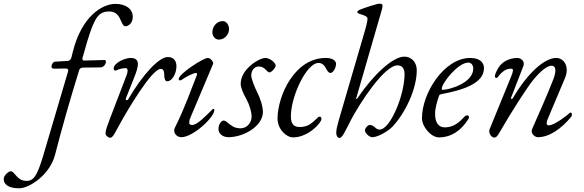

<svg xmlns="http://www.w3.org/2000/svg" viewBox="-214 -727 3153 1037"><path d="M-111 290C-55 290 55 217 83 110C122 -41 166 -195 213 -346C216 -358 224 -362 238 -362L329 -363C347 -363 358 -383 358 -392C358 -400 355 -403 351 -403C317 -403 281 -400 241 -400C235 -400 231 -402 231 -409C231 -416 233 -419 236 -429C244 -455 249 -477 257 -503C297 -634 319 -665 376 -665C405 -665 423 -651 435 -624C445 -602 452 -585 462 -585C480 -585 503 -602 503 -636C503 -677 468 -706 409 -706C339 -706 228 -640 180 -450L172 -418C169 -406 162 -399 153 -398L83 -394C73 -393 64 -379 64 -368C64 -361 68 -356 77 -356L139 -357C153 -357 157 -352 153 -339L19 115C-14 225 -33 250 -71 250C-95 250 -111 239 -123 226C-136 212 -145 198 -155 198C-168 198 -194 220 -194 240C-194 273 -161 290 -111 290Z M381 17C397 17 407 -11 443 -75C465 -114 604 -355 654 -355C668 -355 673 -343 673 -323C673 -302 678 -288 689 -288C717 -288 739 -332 739 -369C739 -396 726 -419 692 -419C645 -419 558 -327 478 -190C477 -187 474 -186 471 -186C467 -186 463 -190 466 -196L511 -309C535 -369 546 -414 491 -414C463 -414 400 -389 400 -356C400 -349 404 -346 409 -346C412 -346 414 -346 417 -348C426 -353 446 -359 465 -359C478 -359 477 -341 471 -324L379 -84C365 -46 356 -23 356 -7C356 5 371 17 381 17Z M968 -513C998 -513 1023 -540 1023 -570C1023 -591 1010 -613 989 -613C957 -613 933 -584 933 -552C933 -532 948 -513 968 -513ZM766 14C827 14 944 -92 944 -134C944 -137 941 -139 938 -139C936 -139 935 -138 934 -137C896 -99 851 -52 824 -52C817 -52 808 -54 808 -64C808 -72 810 -82 815 -93L937 -382C941 -391 924 -414 908 -414C884 -414 751 -328 751 -300C751 -295 754 -293 759 -293C761 -293 764 -293 766 -295C790 -313 833 -333 844 -333C851 -333 851 -327 849 -321C820 -248 785 -146 730 -36C727 -30 727 -25 727 -20C727 -4 743 14 766 14Z M1020 14C1100 14 1206 -44 1206 -123C1206 -153 1190 -200 1176 -227C1162 -254 1143 -302 1143 -319C1143 -348 1161 -368 1183 -368C1201 -368 1212 -360 1220 -352C1228 -344 1234 -336 1241 -336C1253 -336 1275 -361 1275 -373C1275 -387 1245 -414 1219 -414C1185 -414 1086 -353 1086 -275C1086 -255 1098 -225 1116 -193C1134 -160 1145 -124 1145 -95C1144 -65 1121 -34 1085 -34C1055 -34 1039 -46 1025 -57C1013 -67 1003 -76 994 -76C985 -76 966 -61 966 -30C966 -4 990 14 1020 14Z M1369 15C1450 15 1522 -63 1522 -84C1522 -91 1520 -97 1514 -97C1506 -97 1503 -93 1494 -84C1468 -60 1448 -41 1405 -41C1376 -41 1357 -54 1357 -98C1357 -208 1442 -387 1506 -387C1528 -387 1539 -372 1547 -357C1554 -344 1560 -333 1571 -333C1585 -333 1601 -360 1601 -382C1601 -399 1582 -414 1546 -414C1376 -414 1287 -210 1285 -90C1284 -28 1333 15 1369 15Z M1619 18C1635 18 1648 -14 1681 -78C1728 -168 1861 -374 1933 -374C1958 -374 1971 -357 1971 -326C1971 -214 1894 -27 1836 -27C1825 -27 1818 -33 1810 -40C1803 -46 1795 -52 1783 -52C1771 -52 1757 -33 1757 -23C1757 -8 1781 14 1796 14C1833 14 1890 -26 1905 -42C1974 -115 2037 -245 2037 -348C2037 -386 2013 -421 1969 -421C1909 -421 1805 -327 1717 -197C1715 -194 1713 -192 1712 -192C1710 -192 1709 -195 1711 -200L1847 -670C1850 -679 1852 -686 1852 -697C1852 -707 1841 -707 1835 -707C1821 -707 1753 -684 1733 -676C1718 -670 1716 -666 1716 -661C1716 -656 1724 -653 1734 -650C1750 -645 1771 -639 1771 -626C1771 -612 1763 -581 1756 -558L1615 -75C1607 -45 1602 -28 1602 -8C1602 4 1609 18 1619 18Z M2157 15C2222 15 2277 -21 2317 -86C2319 -89 2319 -92 2319 -94C2319 -100 2315 -104 2309 -104C2304 -104 2298 -101 2291 -93C2269 -69 2237 -39 2189 -39C2154 -39 2136 -65 2136 -112C2136 -143 2147 -180 2157 -209C2160 -217 2164 -217 2172 -219C2283 -240 2400 -275 2400 -359C2400 -393 2373 -414 2326 -414C2184 -414 2065 -223 2065 -89C2065 -42 2114 15 2157 15ZM2179 -242C2174 -242 2172 -242 2172 -248C2172 -278 2260 -389 2315 -389C2332 -389 2342 -374 2342 -357C2342 -277 2209 -242 2179 -242Z M2455 16C2466 16 2474 7 2486 -15C2551 -128 2634 -256 2665 -294C2709 -348 2744 -373 2766 -372C2785 -371 2795 -352 2774 -297C2739 -208 2699 -119 2660 -30C2650 -8 2673 14 2691 14C2754 14 2819 -33 2871 -96C2873 -99 2875 -105 2875 -110C2875 -115 2871 -119 2867 -119C2866 -119 2865 -119 2864 -118C2854 -108 2782 -50 2750 -50C2738 -50 2734 -60 2745 -86L2837 -304C2864 -367 2832 -414 2790 -414C2729 -414 2638 -337 2556 -197C2554 -194 2552 -192 2550 -192C2547 -192 2545 -195 2547 -201L2613 -371C2622 -395 2601 -414 2580 -414C2535 -413 2500 -394 2480 -364C2472 -352 2458 -326 2459 -314C2460 -308 2463 -306 2466 -306C2469 -306 2472 -307 2474 -310C2506 -352 2528 -356 2548 -356C2561 -356 2558 -341 2546 -312L2430 -28C2423 -11 2439 16 2455 16Z"/></svg>

Font: EB Garamond
Style: Italic
Weight: 400
Italic angle: -17.2°
Designer: Georg Duffner and Octavio Pardo
Foundry: Georg Duffner
Version: Version 1.000;PS 001.000;hotconv 1.0.88;makeotf.lib2.5.64775